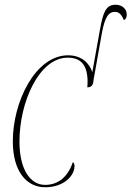

<svg xmlns="http://www.w3.org/2000/svg" viewBox="-20 -779 554 809"><path d="M170 10C249 10 294 -38 294 -80C294 -89 290 -94 287 -96C266 -34 226 0 170 0C108 0 62 -64 62 -183C62 -349 145 -536 265 -536C316 -536 346 -511 349 -443C349 -433 349 -422 348 -411C363 -411 373 -418 374 -441L409 -638C422 -709 438 -729 465 -729C481 -729 492 -718 502 -694C511 -699 514 -706 514 -719C514 -738 498 -759 467 -759C424 -759 414 -723 401 -653L369 -475C357 -513 323 -546 267 -546C129 -546 34 -350 34 -184C34 -55 93 10 170 10Z"/></svg>

Font: Noto Serif Display Condensed Thin
Style: Italic
Weight: 100
Width: 3
Italic angle: -12°
Designer: Monotype Design Team
Foundry: Monotype Imaging Inc.
Version: Version 2.009